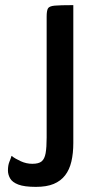

<svg xmlns="http://www.w3.org/2000/svg" viewBox="-20 -720 341 749"><path d="M120 9Q75 9 51.5 0Q28 -9 19.5 -24Q11 -39 11 -55Q11 -75 16.5 -88.5Q22 -102 25 -112Q39 -101 61 -91Q83 -81 106 -81Q131 -81 142.5 -90.5Q154 -100 158 -122.5Q162 -145 162 -183V-655Q162 -678 167 -687Q172 -696 193 -698Q214 -700 266 -700V-162Q266 -122 258.5 -90Q251 -58 234 -36Q217 -14 189.5 -2.5Q162 9 120 9Z"/></svg>

Font: Yanone Kaffeesatz ExtraLight SemiBold
Style: Regular
Weight: 600
Version: Version 2.003